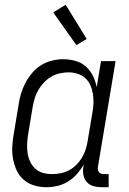

<svg xmlns="http://www.w3.org/2000/svg" viewBox="-20 -776 540 804"><path d="M175 8Q148 8 123 0.5Q98 -7 79 -23.5Q60 -40 49.5 -63Q39 -86 34.5 -111.5Q30 -137 31.5 -164Q33 -191 38 -218L58 -338Q61 -361 68 -384Q75 -407 86.5 -429Q98 -451 114.5 -470.5Q131 -490 152 -503Q173 -516 197 -522Q221 -528 244 -528Q271 -528 296 -521Q321 -514 339.5 -497.5Q358 -481 369 -458.5Q380 -436 385 -411L403 -520H464L390 -77Q389 -71 390 -65Q391 -59 394.5 -55Q398 -51 403.5 -49Q409 -47 415 -47H435V8H406Q388 8 371.5 3.5Q355 -1 344 -13Q333 -25 329.5 -42Q326 -59 329 -77L331 -87Q318 -65 301.5 -46.5Q285 -28 264.5 -15.5Q244 -3 220.5 2.5Q197 8 175 8ZM198 -47Q215 -47 233.5 -50.5Q252 -54 269 -63Q286 -72 299.5 -85.5Q313 -99 323 -115.5Q333 -132 338.5 -149.5Q344 -167 347 -185L367 -305Q371 -325 371.5 -344.5Q372 -364 369 -383Q366 -402 358.5 -419Q351 -436 337.5 -448.5Q324 -461 305.5 -467Q287 -473 267 -473Q249 -473 230.5 -469Q212 -465 195 -455Q178 -445 164.5 -431Q151 -417 141 -400Q131 -383 125.5 -365Q120 -347 117 -329L97 -209Q94 -189 93.5 -170Q93 -151 96 -132.5Q99 -114 107 -97.5Q115 -81 128.5 -69Q142 -57 160 -52Q178 -47 198 -47ZM300 -587 203 -724 255 -756 343 -613Z"/></svg>

Font: Iosevka Term Curly Light
Style: Italic
Weight: 300
Italic angle: -9°
Designer: Belleve Invis
Foundry: Belleve Invis
Version: Version 32.3.0